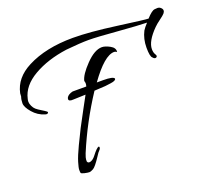

<svg xmlns="http://www.w3.org/2000/svg" viewBox="-106 -708 980 885"><g transform="rotate(-20 383.5 -266.0)"><path d="M652 -489Q660 -502 676 -519Q632 -520 544 -527Q435 -536 395 -536Q355 -536 284 -529Q189 -516 120.5 -476.5Q52 -437 39 -377Q37 -371 37 -362.5Q37 -354 42.5 -342Q48 -330 56 -323Q64 -316 80.5 -306Q97 -296 102.5 -291.5Q108 -287 103.5 -283Q99 -279 90 -282Q56 -292 32.5 -319.5Q9 -347 9 -365.5Q9 -384 14 -397Q14 -408 15 -413Q30 -484 106 -523Q197 -570 330 -570Q411 -570 542.5 -552Q674 -534 689 -534Q716 -564 730 -565Q735 -566 744 -566Q753 -566 760 -559.5Q767 -553 767 -546Q767 -539 761 -532Q755 -525 736.5 -511.5Q718 -498 707 -487Q655 -435 655 -396Q655 -379 662 -368.5Q669 -358 661 -353.5Q653 -349 644 -360Q634 -368 634 -411Q634 -454 652 -489ZM271 -58Q274 -58 274 -52Q274 -46 260 -32L250 -17Q223 24 210.5 31Q198 38 190.5 38Q183 38 167.5 34.5Q152 31 151 26.5Q150 22 150 12Q150 2 158 -24.5Q166 -51 187 -95Q208 -139 222.5 -167.5Q237 -196 265 -247Q293 -298 296 -304Q248 -302 236 -302Q212 -300 213 -313Q215 -327 235 -335L245 -338H312Q317 -353 312 -365Q318 -394 361.5 -439Q405 -484 441 -484Q457 -484 480 -471.5Q503 -459 500 -439Q493 -444 487 -444Q439 -444 364 -339H394Q445 -339 449 -327Q449 -317 422.5 -313.5Q396 -310 395 -310L341 -307Q260 -184 204 -50Q196 -29 196 -21.5Q196 -14 196 -12Q200 -2 212.5 -6Q225 -10 236 -24Q262 -58 271 -58Z"/></g></svg>

Font: Allura
Style: Regular
Weight: 400
Designer: Robert E. Leuschke
Foundry: Robert E. Leuschke
Version: Version 1.004